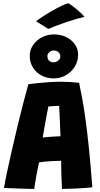

<svg xmlns="http://www.w3.org/2000/svg" viewBox="-20 -1184 632 1211"><path d="M196 7.5Q183 7.5 158.5 7Q134 6.5 105.2 5.5Q76.5 4.5 49.5 3.2Q22.5 2 5 1.5Q11.5 -37.5 24.5 -98.8Q37.5 -160 54.2 -233.2Q71 -306.5 89.2 -382.8Q107.5 -459 125.5 -529Q143.5 -599 159 -653Q216.5 -660 267.2 -664.2Q318 -668.5 365.5 -668.5Q422 -668.5 479 -661.5Q488.5 -617.5 498.8 -562Q509 -506.5 519.5 -430.2Q530 -354 540.8 -249.2Q551.5 -144.5 562.5 -3Q544 0 509.5 2.2Q475 4.5 437.2 6Q399.5 7.5 371 7.5Q368.5 -28 367.2 -77.2Q366 -126.5 365.5 -170Q339 -169.5 310.5 -168Q282 -166.5 259 -164.2Q236 -162 226.5 -160Q216 -113.5 207.8 -67.2Q199.5 -21 196 7.5ZM249.5 -316.5Q258.5 -318 280.2 -319.8Q302 -321.5 325.2 -323Q348.5 -324.5 361.5 -324.5Q361 -334 360 -361.5Q359 -389 357.5 -422Q356 -455 354.8 -481.8Q353.5 -508.5 353 -516.5Q346 -516.5 331.5 -515.8Q317 -515 303.5 -514Q290 -513 285 -512.5Q282 -497 277 -471.2Q272 -445.5 266.8 -416Q261.5 -386.5 256.8 -359.8Q252 -333 249.5 -316.5ZM318.5 -689.5Q276.5 -689.5 242.2 -707.8Q208 -726 187.8 -758Q167.5 -790 167.5 -831.5Q167.5 -869.5 188.8 -900.2Q210 -931 244.8 -949Q279.5 -967 320 -967Q362 -967 396.5 -950.5Q431 -934 451.8 -905Q472.5 -876 472.5 -839Q472.5 -797.5 451.8 -763.8Q431 -730 396.2 -709.8Q361.5 -689.5 318.5 -689.5ZM316 -791Q334 -791 347.2 -801.8Q360.5 -812.5 360.5 -827Q360.5 -845 348.2 -855.2Q336 -865.5 318.5 -865.5Q303.5 -865.5 291.2 -855Q279 -844.5 279 -830.5Q279 -811.5 290 -801.2Q301 -791 316 -791ZM411.5 -1163.5Q436.5 -1148 458.2 -1130Q480 -1112 494.8 -1097.5Q509.5 -1083 513 -1078Q490.5 -1073 458.5 -1063.5Q426.5 -1054 392.5 -1042.5Q358.5 -1031 330 -1020Q301.5 -1009 285.5 -1001.5L207.5 -1049.5Q227 -1065 256.5 -1084Q286 -1103 317.2 -1120.5Q348.5 -1138 374 -1150Q399.5 -1162 411.5 -1163.5Z"/></svg>

Font: Grandstander ExtraBold
Style: Regular
Weight: 800
Designer: Tyler Finck
Foundry: Etcetera Type Co
Version: Version 1.200; ttfautohint (v1.8.3)